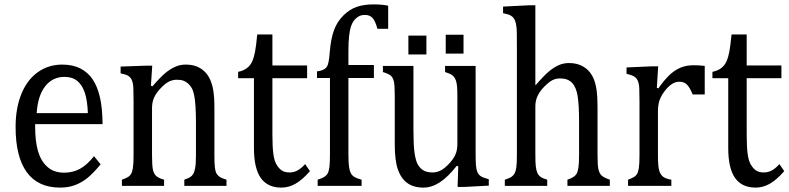

<svg xmlns="http://www.w3.org/2000/svg" viewBox="-20 -846 3590 874"><path d="M438 -98Q406 -59 380 -37.5Q354 -16 323 -4Q292 8 254 8Q153 8 102 -62Q51 -132 51 -268Q51 -353 77 -417.5Q103 -482 151.5 -517Q200 -552 263 -552Q312 -552 346.5 -534Q381 -516 402 -484.5Q423 -453 434.5 -405Q446 -357 447 -281H140V-270Q140 -203 153 -158Q166 -113 195.5 -86.5Q225 -60 272 -60Q312 -60 344 -77.5Q376 -95 408 -135ZM380 -331Q378 -387 366.5 -422.5Q355 -458 332.5 -477Q310 -496 274 -496Q219 -496 185.5 -453Q152 -410 147 -331Z M1011 0H819V-28Q838 -35 846 -40Q854 -45 859.5 -54Q865 -63 868.5 -82Q872 -101 872 -139V-288Q872 -328 870 -360.5Q868 -393 863.5 -414Q859 -435 852 -446.5Q845 -458 836 -466Q827 -474 815.5 -478.5Q804 -483 785 -483Q766 -483 749 -474.5Q732 -466 711.5 -444.5Q691 -423 681.5 -402Q672 -381 672 -353V-142Q672 -93 676 -74Q680 -55 691 -45Q702 -35 727 -28V0H535V-28Q554 -35 562.5 -40Q571 -45 576.5 -54Q582 -63 585 -81.5Q588 -100 588 -141V-387Q588 -424 587 -446Q586 -468 580 -481.5Q574 -495 562.5 -501.5Q551 -508 529 -512V-543L643 -547H673L667 -456L674 -453Q710 -495 732.5 -513.5Q755 -532 777.5 -542Q800 -552 825 -552Q852 -552 872.5 -544.5Q893 -537 909 -522.5Q925 -508 935.5 -486Q946 -464 951 -433.5Q956 -403 956 -356V-142Q956 -102 958 -84.5Q960 -67 964.5 -58Q969 -49 978.5 -42Q988 -35 1011 -28Z M1064 -519Q1088 -524 1103.5 -535.5Q1119 -547 1127.5 -565.5Q1136 -584 1141 -610.5Q1146 -637 1151 -689H1220V-548H1378V-490H1220V-236Q1220 -181 1224 -148Q1228 -115 1239 -96.5Q1250 -78 1263.5 -69.5Q1277 -61 1298 -61Q1318 -61 1335 -70.5Q1352 -80 1369 -99L1391 -67Q1356 -27 1325 -9.5Q1294 8 1261 8Q1198 8 1167 -36Q1136 -80 1136 -172V-490H1064Z M1682 -491H1566V-144Q1566 -105 1569 -85.5Q1572 -66 1578 -56Q1584 -46 1594 -40Q1604 -34 1626 -28V0H1426V-28Q1448 -35 1457.5 -41.5Q1467 -48 1472 -57.5Q1477 -67 1479.5 -85.5Q1482 -104 1482 -144V-491H1423V-521Q1441 -524 1447 -526.5Q1453 -529 1459 -533Q1465 -537 1469 -544Q1473 -551 1476 -566Q1479 -581 1481 -608Q1486 -670 1500.5 -709Q1515 -748 1543.5 -776Q1572 -804 1604.5 -815Q1637 -826 1681 -826Q1720 -826 1747 -820V-715H1698Q1689 -749 1676.5 -763.5Q1664 -778 1642 -778Q1626 -778 1615 -772.5Q1604 -767 1594.5 -756.5Q1585 -746 1578.5 -727.5Q1572 -709 1569 -681.5Q1566 -654 1566 -610V-550H1682Z M1723 -546H1862V-256Q1862 -189 1866.5 -154.5Q1871 -120 1879.5 -102Q1888 -84 1904 -72.5Q1920 -61 1949 -61Q1967 -61 1984 -69Q2001 -77 2022 -98.5Q2043 -120 2052.5 -141Q2062 -162 2062 -190V-404Q2062 -436 2060.5 -452.5Q2059 -469 2055.5 -479Q2052 -489 2047 -495.5Q2042 -502 2033.5 -507Q2025 -512 2006 -518V-546H2145V-156Q2145 -113 2146.5 -94Q2148 -75 2153 -63Q2158 -51 2168.5 -44Q2179 -37 2205 -30V-1L2093 5H2063L2066 -89L2059 -91Q2019 -40 1982 -16Q1945 8 1908 8Q1863 8 1834.5 -12.5Q1806 -33 1791.5 -73.5Q1777 -114 1777 -189V-404Q1777 -452 1774 -470Q1771 -488 1762 -498.5Q1753 -509 1723 -518ZM2090 -688V-602H2009V-688ZM1921 -684V-598H1839V-684Z M2417 -459H2419Q2457 -503 2479.5 -521.5Q2502 -540 2523.5 -549.5Q2545 -559 2570 -559Q2597 -559 2618 -551Q2639 -543 2655 -528Q2671 -513 2681 -490.5Q2691 -468 2695.5 -437.5Q2700 -407 2700 -360V-143Q2700 -94 2704 -76Q2708 -58 2717.5 -48Q2727 -38 2756 -28V0H2563V-28Q2582 -35 2590.5 -40.5Q2599 -46 2604.5 -55Q2610 -64 2613 -83Q2616 -102 2616 -141V-292Q2616 -368 2609.5 -408.5Q2603 -449 2584 -469Q2565 -489 2530 -489Q2510 -489 2494.5 -481Q2479 -473 2458.5 -452.5Q2438 -432 2427.5 -410Q2417 -388 2417 -363V-143Q2417 -105 2419 -88.5Q2421 -72 2425.5 -60.5Q2430 -49 2440 -41.5Q2450 -34 2471 -28V0H2278V-28Q2300 -35 2309 -41.5Q2318 -48 2323 -57.5Q2328 -67 2330.5 -85Q2333 -103 2333 -143V-624Q2333 -680 2332.5 -701.5Q2332 -723 2328.5 -738.5Q2325 -754 2319.5 -762Q2314 -770 2304.5 -775.5Q2295 -781 2270 -786V-816L2388 -822H2417Z M2970 -446 2977 -444Q3004 -482 3027 -504Q3050 -526 3076.5 -537.5Q3103 -549 3137 -549Q3165 -549 3188 -546V-416H3133Q3121 -446 3108 -460Q3095 -474 3072 -474Q3054 -474 3037 -462.5Q3020 -451 3003.5 -428.5Q2987 -406 2981 -385.5Q2975 -365 2975 -339V-141Q2975 -90 2980.5 -70.5Q2986 -51 2998.5 -41.5Q3011 -32 3036 -28V0H2839V-28Q2857 -35 2865.5 -40Q2874 -45 2879.5 -53.5Q2885 -62 2888 -80.5Q2891 -99 2891 -140V-385Q2891 -422 2890 -444Q2889 -466 2883 -479Q2877 -492 2865.5 -498.5Q2854 -505 2832 -510V-539L2946 -544H2976Z M3223 -519Q3247 -524 3262.5 -535.5Q3278 -547 3286.5 -565.5Q3295 -584 3300 -610.5Q3305 -637 3310 -689H3379V-548H3537V-490H3379V-236Q3379 -181 3383 -148Q3387 -115 3398 -96.5Q3409 -78 3422.5 -69.5Q3436 -61 3457 -61Q3477 -61 3494 -70.5Q3511 -80 3528 -99L3550 -67Q3515 -27 3484 -9.5Q3453 8 3420 8Q3357 8 3326 -36Q3295 -80 3295 -172V-490H3223Z"/></svg>

Font: Myanglish
Style: Regular
Weight: 400
Designer: KyawKyaw ( MaYenGone)
Foundry: TattooFont3D
Version: Version 1.003 December 13, 2014